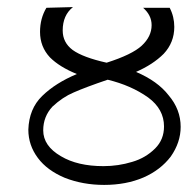

<svg xmlns="http://www.w3.org/2000/svg" viewBox="-20 -522 550 542"><path d="M111 -500 186 -502C166.7 -486.7 157 -464.7 157 -436C157 -413.3 166.3 -395 185 -381C204.3 -367 236.3 -355 281 -345C329 -360.3 362 -376.3 380 -393C398.7 -410.3 408 -429.7 408 -451C408 -469.7 400 -486 384 -500H459C467.7 -483.3 472 -465.3 472 -446C472 -416.7 462 -391.3 442 -370C422 -350 396 -333 364 -319C404.7 -301.7 435.3 -279.7 456 -253C478.7 -226.3 490 -196.7 490 -164C490 -134.7 480.7 -106.7 462 -80C442.7 -54.7 417 -35 385 -21C352.3 -7 315.3 0 274 0C234 0 197 -6.7 163 -20C129.7 -34 104.3 -52.7 87 -76C69 -100 60 -126.7 60 -156C61.3 -195.3 74.3 -227 99 -251C124.3 -275.7 157 -296.3 197 -313C164.3 -326.3 139 -342 121 -360C102.3 -380 93 -404 93 -432C93 -457.3 99 -480 111 -500ZM284 -297C242.7 -283 210.7 -271 188 -261C167.3 -252.3 147.3 -239 128 -221C110.7 -202.3 102 -180 102 -154C102 -124.7 118.7 -100.3 152 -81C183.3 -62.3 223.3 -53 272 -53C300 -53 327 -57 353 -65C378.3 -72.3 400 -85 418 -103C434.7 -119.7 443 -140.3 443 -165C443 -197.7 428 -225 398 -247C366 -269.7 328 -286.3 284 -297Z"/></svg>

Font: naYanakamik
Style: Regular
Weight: 500
Designer: Nagarjuna G.,Vikas B.,Ruchir J.,Tushar G.,Vinay J.
Foundry: gnowledge lab
Version: 1.1